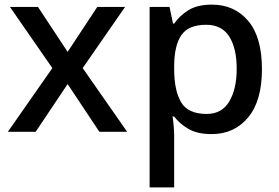

<svg xmlns="http://www.w3.org/2000/svg" viewBox="-20 -569 1203 829"><path d="M206 -275 23 -539H144L272 -345L400 -539H520L337 -275L529 0H409L272 -206L134 0H14Z M895 -549Q992 -549 1051.5 -479Q1111 -409 1111 -270Q1111 -133 1051 -61.5Q991 10 894 10Q832 10 793.5 -12.5Q755 -35 732 -66H725Q728 -48 730 -23.5Q732 1 732 20V240H626V-539H712L727 -467H732Q755 -501 793.5 -525Q832 -549 895 -549ZM870 -462Q795 -462 764 -418.5Q733 -375 732 -287V-271Q732 -178 762 -127.5Q792 -77 872 -77Q938 -77 970 -131Q1002 -185 1002 -272Q1002 -360 970 -411Q938 -462 870 -462Z"/></svg>

Font: Noto Sans Ethiopic Medium
Style: Regular
Weight: 500
Designer: Monotype Design Team
Foundry: Monotype Imaging Inc.
Version: Version 2.102; ttfautohint (v1.8.4.7-5d5b)